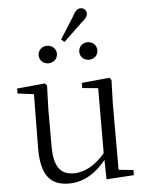

<svg xmlns="http://www.w3.org/2000/svg" viewBox="-60 -941 768 1003"><g transform="rotate(-5 324.0 -439.5)"><path d="M208 -621C234 -621 257 -639 257 -667C257 -695 234 -713 208 -713C184 -713 161 -695 161 -667C161 -639 184 -621 208 -621ZM285 -739 302 -725 398 -817C419 -834 431 -846 431 -864C431 -882 416 -893 401 -893C383 -893 370 -880 356 -851ZM421 -621C447 -621 469 -639 469 -667C469 -695 447 -713 421 -713C396 -713 374 -695 374 -667C374 -639 396 -621 421 -621ZM458 9 602 0V-27L525 -35V-379L529 -506L519 -518L373 -504V-477L456 -469L455 -128C407 -71 350 -37 291 -37C224 -37 187 -76 187 -187V-379L191 -506L181 -518L34 -504V-478L119 -467L116 -185C115 -37 167 14 262 14C340 14 405 -29 456 -93Z"/></g></svg>

Font: Noto Serif CJK SC Light
Style: Regular
Weight: 300
Designer: Ryoko NISHIZUKA 西塚涼子 (kana & ideographs); Frank Grießhammer (Latin, Greek & Cyrillic); Wenlong ZHANG 张文龙 (bopomofo); San
Foundry: Adobe
Version: Version 2.001;hotconv 1.1.0;makeotfexe 2.6.0